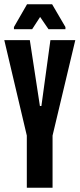

<svg xmlns="http://www.w3.org/2000/svg" viewBox="-22 -875 371 895"><path d="M103 0V-243L-2 -688H117L164 -381H171L213 -688H329L223 -243V0ZM43 -739V-749L104 -855H221L283 -749V-739H204L165 -796L128 -739Z"/></svg>

Font: Saira Ultra Condensed ExtraBold
Style: Regular
Weight: 800
Width: 1
Designer: Hector Gatti with collaboration of the Omnibus-Type team
Foundry: Omnibus-Type
Version: Version 1.001; ttfautohint (v1.8)